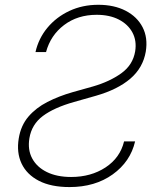

<svg xmlns="http://www.w3.org/2000/svg" viewBox="-20 -758 661 790"><path d="M169.4 -543.7Q188 -612.9 243.7 -655Q299.4 -697.1 377.8 -697.1Q430.7 -697.1 468.8 -677.6Q506.9 -658 525 -624.1Q543.1 -590.2 536.2 -546.9Q526.8 -490.8 479.1 -456.5Q431.4 -422.2 362.6 -402.3L279.2 -378.9Q222 -362.6 174.9 -338.4Q127.9 -314.3 96.9 -278.1Q65.9 -241.8 57.2 -188.9Q47.4 -130.3 68.8 -85Q90.2 -39.8 140.1 -14Q190 11.7 266 11.7Q371.1 11.7 443.8 -40.5Q516.5 -92.7 535.9 -176.1H490.5Q474.2 -108.7 414.3 -69.2Q354.3 -29.8 272.7 -29.8Q214.1 -29.8 172.8 -50.1Q131.6 -70.3 112.4 -106.2Q93.2 -142 101 -189.3Q110.4 -246.4 156.6 -280.9Q202.8 -315.3 284.6 -338.4L374.8 -364Q464.2 -389.6 516.3 -434.3Q568.4 -479 579.8 -545.5Q589.1 -602.6 566.7 -646Q544.3 -689.3 497 -713.8Q449.7 -738.3 384.4 -738.3Q319.4 -738.3 265.6 -713.1Q211.8 -687.9 175.2 -644Q138.7 -600.1 126 -543.7Z"/></svg>

Font: Inter UI Extra Light
Style: Italic
Weight: 200
Italic angle: -9.39999°
Designer: Rasmus Andersson
Foundry: rsms
Version: 3.2;8d6f07862